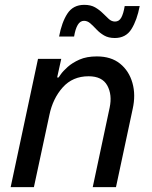

<svg xmlns="http://www.w3.org/2000/svg" viewBox="-20 -773 628 793"><path d="M454 -616Q428 -616 410 -626.5Q392 -637 378.5 -651.5Q365 -666 353 -676.5Q341 -687 327 -687Q311 -687 301 -670Q291 -653 286 -622H224Q235 -681 258.5 -717Q282 -753 328 -753Q355 -753 373 -742.5Q391 -732 404.5 -718.5Q418 -705 429.5 -694.5Q441 -684 455 -684Q472 -684 481 -700.5Q490 -717 495 -748H557Q546 -690 523 -653Q500 -616 454 -616ZM24 0 137 -530H233L216 -453H222Q222 -453 231 -466Q240 -479 259.5 -496.5Q279 -514 308.5 -527Q338 -540 380 -540Q439 -540 476 -510Q513 -480 527 -430.5Q541 -381 528 -323L459 0H363L433 -329Q444 -382 423 -420Q402 -458 346 -458Q280 -458 239 -412Q198 -366 184 -298L120 0Z"/></svg>

Font: Be Vietnam Pro
Style: Italic
Weight: 400
Italic angle: -12°
Designer: Lam Bao, Tony Le, Vietanh Nguyen
Foundry: Yellow Type Foundry
Version: Version 1.002; ttfautohint (v1.8.3)